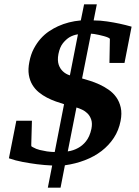

<svg xmlns="http://www.w3.org/2000/svg" viewBox="-20 -762 638 884"><path d="M553.2 -472.2H483.9L485.8 -577.1Q486.8 -583 484.4 -585.2Q481.9 -587.4 478 -588.9Q470.7 -592.3 459 -595.5Q447.3 -598.6 435.5 -601.3Q423.8 -604 413.6 -605.5Q403.3 -606.9 398.9 -606.9L357.9 -400.9Q373.5 -396.5 394.5 -389.9Q415.5 -383.3 437.5 -373.3Q459.5 -363.3 480.2 -348.9Q501 -334.5 515.4 -314.2Q529.8 -293.9 535.9 -267.1Q542 -240.2 535.2 -205.1Q526.9 -162.1 504.2 -127.4Q481.4 -92.8 447.8 -66.9Q414.1 -41 370.8 -24.4Q327.6 -7.8 278.8 -1L258.8 102.1H200.2L220.2 0Q185.1 -1.5 150.4 -5.9Q120.1 -9.8 85.7 -16.1Q51.3 -22.5 21 -33.2L55.2 -206.1H127L124 -98.1V-91.3Q124 -89.4 124.8 -88.4Q125.5 -87.4 127 -86.7Q128.4 -85.9 131.8 -84Q146 -75.7 163.3 -71.5Q180.7 -67.4 196.3 -64.9Q213.9 -62.5 231.9 -62L274.9 -282.2Q257.3 -287.6 236.8 -294.9Q216.3 -302.2 196.3 -312.5Q176.3 -322.8 158.7 -337.2Q141.1 -351.6 129.2 -371.3Q117.2 -391.1 112.8 -417.2Q108.4 -443.4 115.2 -477.1Q121.6 -511.2 135.5 -537.6Q149.4 -564 167.2 -584Q185.1 -604 205.8 -617.9Q226.6 -631.8 247.1 -641.1Q295.4 -663.1 352.1 -668L367.2 -742.2H425.8L411.1 -668Q441.9 -668 472.9 -663.3Q503.9 -658.7 529.3 -653.3Q558.6 -647 585.9 -639.2ZM400.9 -168.9Q405.8 -193.8 400.1 -210.9Q394.5 -228 383.3 -239.3Q372.1 -250.5 357.9 -257.1Q343.8 -263.7 332 -267.1L292 -64.9Q317.4 -68.4 339.4 -80.6Q348.6 -85.4 358.2 -93.3Q367.7 -101.1 376 -111.6Q384.3 -122.1 390.6 -136.2Q397 -150.4 400.9 -168.9ZM338.9 -604Q318.4 -601.1 300.3 -590.8Q284.7 -581.5 270 -563.5Q255.4 -545.4 249 -513.2Q246.1 -498 246.6 -485.6Q247.1 -473.1 250.5 -463.4Q253.9 -453.6 258.8 -446.3Q263.7 -439 269.5 -433.6Q282.7 -420.9 301.8 -415Z"/></svg>

Font: Charis SIL Afr
Style: Bold Italic
Weight: 700
Italic angle: -11°
Foundry: SIL International
Version: Version 5.000